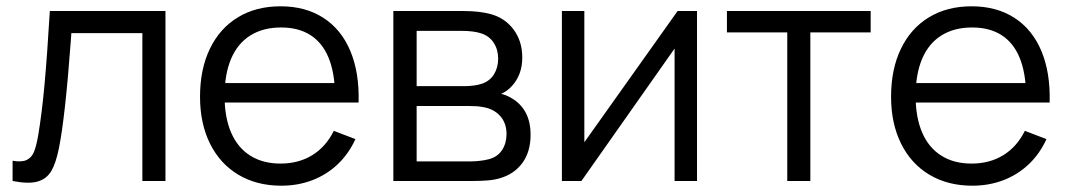

<svg xmlns="http://www.w3.org/2000/svg" viewBox="-20 -575 3396 610"><path d="M20 -64.3Q49 -59.2 64.8 -66.8Q80.7 -74.5 88.1 -92.8Q95.5 -111 101.3 -144.7Q113 -213.7 121.5 -307Q130 -400.3 138.3 -540H505.7V0H432.3V-469.7H206.7L205 -445.8Q187.3 -204 167.3 -104.7Q157.8 -56.8 143 -31.7Q128.2 -6.5 99.2 1.8Q70.3 10 20 0Z M873.8 15Q795.8 15 737.4 -19.8Q679 -54.7 647.2 -118.7Q615.5 -182.7 615.5 -267.7Q615.5 -355.3 646.9 -420.2Q678.3 -485.2 736 -520.1Q793.7 -555 871.2 -555Q950.5 -555 1007.3 -518.4Q1064.2 -481.8 1093.1 -412.9Q1122 -344 1119.3 -249.3H1044.5V-275.3Q1043.2 -345.5 1023.5 -392.6Q1003.8 -439.7 966 -463.7Q928.2 -487.7 873.2 -487.7Q815.5 -487.7 775.2 -462.2Q734.8 -436.8 714.2 -388.2Q693.5 -339.5 693.5 -270Q693.5 -202.2 714.2 -154.1Q734.8 -106 774.8 -80.7Q814.8 -55.3 871.2 -55.3Q928.7 -55.3 972.1 -82Q1015.5 -108.7 1040.5 -159.3L1109.2 -133Q1087.8 -86.2 1052.7 -52.9Q1017.5 -19.7 971.8 -2.3Q926.2 15 873.8 15ZM667.5 -249.3V-311H1080.2V-249.3Z M1229.7 0V-540H1452Q1502.5 -540 1538.7 -530.3Q1584.7 -517.7 1612 -480.8Q1639.3 -444 1639.3 -392.3Q1639.3 -364 1630.7 -341.2Q1622 -318.5 1606 -301.3Q1591.7 -285.5 1572 -276.7Q1588 -273.7 1606.7 -262.3Q1635.5 -245.2 1650.6 -216.3Q1665.7 -187.5 1665.7 -147Q1665.7 -92.7 1639.6 -57.2Q1613.5 -21.7 1568 -8.7Q1549.8 -3.3 1528.5 -1.7Q1507.2 0 1481 0ZM1477.7 -62.3Q1489.2 -62.3 1504.9 -64.1Q1520.7 -65.8 1532.3 -69Q1560.8 -76.2 1575.1 -98.2Q1589.3 -120.2 1589.3 -149Q1589.3 -184.2 1568.7 -206.9Q1548 -229.7 1513.3 -235Q1498.3 -238.3 1467 -238.3H1303.7V-62.3ZM1454.7 -301.3Q1469.3 -301.3 1485 -303.2Q1500.7 -305.2 1512 -309.3Q1536.8 -318 1549.8 -339.5Q1562.7 -361 1562.7 -388.3Q1562.7 -417.2 1548.9 -438.6Q1535.2 -460 1509.7 -468.7Q1485.3 -477 1444.7 -477H1303.7V-301.3Z M2194.5 -540V0H2123.2V-420.7L1827.2 0H1765.2V-540H1836.5V-123L2132.8 -540Z M2481.2 0V-472H2289.5V-540H2746.2V-472H2554.5V0Z M3069.3 15Q2991.3 15 2932.9 -19.8Q2874.5 -54.7 2842.8 -118.7Q2811 -182.7 2811 -267.7Q2811 -355.3 2842.4 -420.2Q2873.8 -485.2 2931.5 -520.1Q2989.2 -555 3066.7 -555Q3146 -555 3202.8 -518.4Q3259.7 -481.8 3288.6 -412.9Q3317.5 -344 3314.8 -249.3H3240V-275.3Q3238.7 -345.5 3219 -392.6Q3199.3 -439.7 3161.5 -463.7Q3123.7 -487.7 3068.7 -487.7Q3011 -487.7 2970.7 -462.2Q2930.3 -436.8 2909.7 -388.2Q2889 -339.5 2889 -270Q2889 -202.2 2909.7 -154.1Q2930.3 -106 2970.3 -80.7Q3010.3 -55.3 3066.7 -55.3Q3124.2 -55.3 3167.6 -82Q3211 -108.7 3236 -159.3L3304.7 -133Q3283.3 -86.2 3248.2 -52.9Q3213 -19.7 3167.3 -2.3Q3121.7 15 3069.3 15ZM2863 -249.3V-311H3275.7V-249.3Z"/></svg>

Font: Hauora
Style: Regular
Weight: 400
Designer: Wayne Shih
Foundry: WCYS
Version: Version 1.001